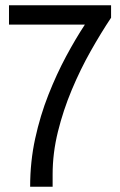

<svg xmlns="http://www.w3.org/2000/svg" viewBox="-20 -706 455 726"><path d="M94 0Q94 -95 113 -182Q132 -269 163 -347.5Q194 -426 230 -493Q266 -560 301 -613H14V-686H400V-639Q362 -582 323 -513Q284 -444 251.5 -366.5Q219 -289 199 -208Q179 -127 179 -47V0Z"/></svg>

Font: Archivo Condensed
Style: Regular
Weight: 400
Width: 3
Designer: Hector Gatti
Foundry: Omnibus-Type
Version: Version 2.001; ttfautohint (v1.8.3)